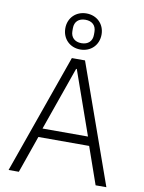

<svg xmlns="http://www.w3.org/2000/svg" viewBox="-102 -1036 830 1106"><g transform="rotate(10 312.5 -483.0)"><path d="M313 -755C374 -755 419 -799 419 -861C419 -922 374 -966 313 -966C252 -966 207 -922 207 -861C207 -799 252 -755 313 -755ZM313 -792C274 -792 250 -815 250 -852V-869C250 -907 274 -929 313 -929C352 -929 376 -907 376 -869V-852C376 -815 352 -792 313 -792ZM599 0 351 -698H274L27 0H87L163 -217H460L536 0ZM444 -269H178L309 -641H313Z"/></g></svg>

Font: IBM Plex Thai Looped Light
Style: Regular
Weight: 300
Designer: Mike Abbink, Paul van der Laan, Pieter van Rosmalen, Ben Mitchell, Mark Frömberg
Foundry: Bold Monday
Version: Version 1.0